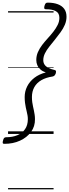

<svg xmlns="http://www.w3.org/2000/svg" viewBox="-61 -1015 524 1455"><path d="M-28 75Q-40 75 -40.5 67Q-41 59 -38 50Q-35 36 -29.5 30.5Q-24 25 -14 25Q34 25 71 9.5Q108 -6 129 -36.5Q150 -67 150 -112Q150 -127 147.5 -141Q145 -155 141.5 -169.5Q138 -184 134.5 -200.5Q131 -217 128.5 -236.5Q126 -256 126 -280Q126 -322 144.5 -359.5Q163 -397 199 -425Q235 -453 286 -466Q262 -474 246 -488Q230 -502 222 -520.5Q214 -539 214 -560Q214 -592 226.5 -620.5Q239 -649 259 -675Q279 -701 301.5 -725.5Q324 -750 343.5 -775Q363 -800 376 -826Q389 -852 389 -880Q389 -916 362 -930.5Q335 -945 287 -945Q276 -945 274.5 -952.5Q273 -960 276 -970Q280 -984 285 -989.5Q290 -995 300 -995Q345 -995 377 -983Q409 -971 426 -947.5Q443 -924 443 -888Q443 -857 430.5 -827.5Q418 -798 397.5 -770Q377 -742 355 -714.5Q333 -687 312.5 -661.5Q292 -636 279.5 -610.5Q267 -585 267 -559Q267 -540 276.5 -525.5Q286 -511 305 -501Q324 -491 351 -485Q360 -483 362.5 -478.5Q365 -474 362 -460Q357 -447 351.5 -442Q346 -437 337 -435Q288 -428 252.5 -407.5Q217 -387 199 -354.5Q181 -322 181 -280Q181 -258 183.5 -240Q186 -222 189.5 -207Q193 -192 196 -177Q199 -162 201.5 -146Q204 -130 204 -112Q205 -57 174 -15Q143 27 90.5 51Q38 75 -28 75ZM0 410H345V420H0ZM0 -20H345V0H0ZM0 -505H345V-500H0ZM0 -930H345V-920H0Z"/></svg>

Font: Playwrite DE LA Guides
Style: Regular
Weight: 400
Designer: Veronika Burian, José Scaglione
Foundry: TypeTogether
Version: Version 1.003